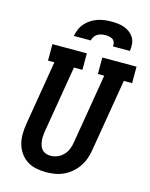

<svg xmlns="http://www.w3.org/2000/svg" viewBox="-139 -1042 890 1138"><g transform="rotate(15 306.5 -473.5)"><path d="M255 8Q224 8 193.5 1.5Q163 -5 138.5 -21Q114 -37 97 -61.5Q80 -86 72 -115Q64 -144 64.5 -175.5Q65 -207 70 -238L136 -634H97V-735H308V-634H256L187 -222Q185 -207 184 -192Q183 -177 185 -163Q187 -149 191.5 -135.5Q196 -122 205.5 -112Q215 -102 228.5 -97.5Q242 -93 257 -93Q279 -93 300 -102Q321 -111 336.5 -128Q352 -145 360 -166Q368 -187 371 -209L442 -634H403V-735H613V-634H562L488 -192Q484 -165 475 -138.5Q466 -112 450 -88Q434 -64 411.5 -44.5Q389 -25 363 -13Q337 -1 309.5 3.5Q282 8 255 8ZM207 -815Q211 -836 219.5 -856.5Q228 -877 243 -894Q258 -911 277.5 -923.5Q297 -936 318 -943Q339 -950 360 -952.5Q381 -955 402 -955Q423 -955 443.5 -952.5Q464 -950 482.5 -943Q501 -936 516.5 -923.5Q532 -911 541.5 -894Q551 -877 552.5 -856.5Q554 -836 551 -815H447Q449 -827 445.5 -838.5Q442 -850 433 -856.5Q424 -863 412 -865.5Q400 -868 388 -868Q375 -868 362.5 -865.5Q350 -863 339 -856.5Q328 -850 320.5 -838.5Q313 -827 311 -815Z"/></g></svg>

Font: Iosevka Etoile Oblique
Style: Bold
Weight: 700
Italic angle: -9°
Designer: Belleve Invis
Foundry: Belleve Invis
Version: Version 15.5.2; ttfautohint (v1.8.4)